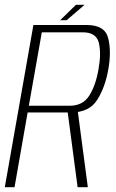

<svg xmlns="http://www.w3.org/2000/svg" viewBox="-36 -779 482 799"><path d="M-16 0H24.5L79 -311H260Q336 -311 369.2 -364.5Q402.5 -418 415 -492Q428 -565.5 414.2 -620.2Q400.5 -675 324.5 -675H103ZM287 0H329.5L286 -328.5L244.5 -321ZM84 -339 138 -644.5H308.5Q364.5 -644.5 375.2 -601.2Q386 -558 374 -491.5Q363 -425.5 336.2 -382.2Q309.5 -339 254.5 -339ZM214.5 -695H241.5L316 -759H280Z"/></svg>

Font: Anybody SemiCondensed ExtraLight
Style: Italic
Weight: 250
Width: 4
Italic angle: -10°
Version: Version 1.113;gftools[0.9.25]